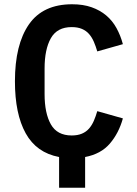

<svg xmlns="http://www.w3.org/2000/svg" viewBox="-20 -730 640 900"><path d="M257 6Q151 -14 100.5 -105Q50 -196 50 -349Q50 -521 115.5 -615.5Q181 -710 318 -710Q370 -710 409.5 -696Q449 -682 478 -657.5Q507 -633 526 -598.5Q545 -564 556 -523L436 -489Q429 -513 420 -534Q411 -555 397.5 -570.5Q384 -586 364 -594.5Q344 -603 316 -603Q248 -603 218.5 -551Q189 -499 189 -409V-289Q189 -199 218.5 -147Q248 -95 316 -95Q344 -95 364 -103.5Q384 -112 397.5 -127.5Q411 -143 420 -164Q429 -185 436 -209L556 -175Q537 -106 495 -57Q453 -8 379 6V150H257Z"/></svg>

Font: IBM Plex Mono SmBld
Style: Regular
Weight: 600
Monospace: yes
Designer: Mike Abbink, Paul van der Laan, Pieter van Rosmalen
Foundry: Bold Monday
Version: Version 2.3